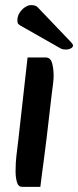

<svg xmlns="http://www.w3.org/2000/svg" viewBox="-20 -716 306 752"><path d="M68 16Q51 16 46 -3.5Q41 -23 41 -44Q41 -80 44.5 -108Q48 -136 52 -170L88 -491H158Q178 -491 184 -469Q190 -447 190 -419Q190 -405 188 -389.5Q186 -374 182 -342L163 -179Q157 -127 152 -92Q147 -57 144 -32Q141 -7 138 16ZM258 -551 128 -687Q124 -692 117 -694Q110 -696 102 -696Q90 -696 77.5 -687.5Q65 -679 56.5 -665.5Q48 -652 48 -635Q48 -627 51.5 -622.5Q55 -618 65 -613L218 -526Q224 -523 230 -522.5Q236 -522 240 -522Q249 -522 257.5 -526.5Q266 -531 266 -538Q266 -541 263.5 -544Q261 -547 258 -551Z"/></svg>

Font: Alkatra
Style: Regular
Weight: 400
Designer: Suman Bhandary
Version: Version 1.100;gftools[0.9.22]